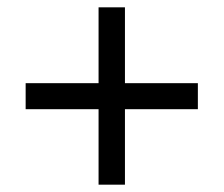

<svg xmlns="http://www.w3.org/2000/svg" viewBox="-20 -615 612 524"><path d="M321 -388H520V-317H321V-111H249V-317H50V-388H249V-595H321Z"/></svg>

Font: Noto Sans SignWriting
Style: Regular
Weight: 400
Designer: Monotype Design Team
Foundry: Monotype Imaging Inc.
Version: Version 2.004; ttfautohint (v1.8.4.7-5d5b)